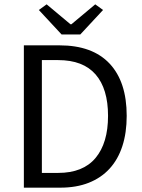

<svg xmlns="http://www.w3.org/2000/svg" viewBox="-20 -865 655 885"><path d="M90 0V-656H254Q406 -656 485 -572Q564 -488 564 -331Q564 -253 544 -191.5Q524 -130 485 -87.5Q446 -45 389 -22.5Q332 0 258 0ZM173 -68H248Q363 -68 420.5 -137Q478 -206 478 -331Q478 -456 420.5 -522Q363 -588 248 -588H173ZM264 -706 159 -819 195 -845 305 -753H309L419 -845L455 -819L350 -706Z"/></svg>

Font: Giro Regular
Style: Regular
Weight: 400
Designer: Paul D. Hunt
Foundry: Adobe Systems Incorporated
Version: Version 1.000;PS 1.0;hotconv 1.0.88;makeotf.lib2.5.647800